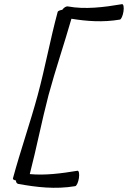

<svg xmlns="http://www.w3.org/2000/svg" viewBox="-20 -857 614 922"><path d="M67 26C155 42 245 53 341 37C348 36 356 18 359 -2C362 -22 359 -38 352 -37C274 -24 196 -14 123 -21C156 -148 180 -274 213 -400C246 -522 288 -645 323 -767C397 -755 474 -749 556 -763C562 -764 570 -782 573 -802C576 -822 573 -838 566 -837C478 -822 388 -811 307 -826C298 -828 287 -821 279 -810C267 -808 258 -804 257 -800C221 -667 197 -533 161 -400C125 -267 78 -133 42 0C41 4 47 8 57 10C56 17 60 24 67 26Z"/></svg>

Font: Nupuram Light Oblique
Style: Regular
Weight: 300
Designer: Santhosh Thottingal (santhosh.thottingal@gmail.com)
Foundry: SMC
Version: Version 1.000